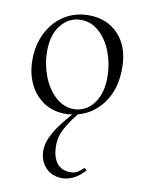

<svg xmlns="http://www.w3.org/2000/svg" viewBox="-78 -454 584 784"><g transform="rotate(10 213.5 -62.0)"><path d="M398 -209Q398 -124 357.5 -67Q317 -10 253 7Q221 46 203.5 80Q186 114 187 148Q187 193 206 219Q225 245 262 245Q280 245 291.5 238.5Q303 232 316 219H317Q321 219 324.5 222.5Q328 226 326 228Q283 275 234 275Q192 275 166 248Q140 221 139 177Q140 139 164 98.5Q188 58 230 12Q212 14 202 14Q150 14 111.5 -11.5Q73 -37 52 -81Q31 -125 31 -180Q31 -242 56 -292Q81 -342 125.5 -370.5Q170 -399 227 -399Q303 -399 350.5 -348.5Q398 -298 398 -209ZM345 -163Q345 -217 326.5 -266Q308 -315 274.5 -345Q241 -375 199 -375Q150 -375 117 -335Q84 -295 84 -225Q84 -172 103 -122.5Q122 -73 156 -42Q190 -11 232 -11Q240 -11 254 -13L255 -14Q295 -23 320 -62.5Q345 -102 345 -163Z"/></g></svg>

Font: Cormorant Upright
Style: Regular
Weight: 400
Designer: Christian Thalmann (Catharsis Fonts)
Foundry: Catharsis Fonts
Version: Version 3.302